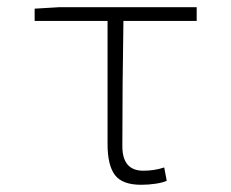

<svg xmlns="http://www.w3.org/2000/svg" viewBox="-20 -500 640 532"><path d="M371 12Q319 12 298.5 -15Q278 -42 278 -101V-442H76V-476L143 -480H525V-442H322Q319 -266 319 -95Q319 -27 377 -27Q408 -27 435 -36L442 1Q431 6 411.5 9Q392 12 371 12Z"/></svg>

Font: Source Code Pro Light
Style: Regular
Weight: 300
Monospace: yes
Designer: Paul D. Hunt, Teo Tuominen
Foundry: Adobe Systems Incorporated
Version: Version 2.030;PS 1.000;hotconv 16.6.51;makeotf.lib2.5.65220